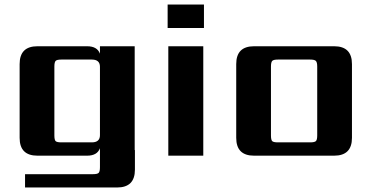

<svg xmlns="http://www.w3.org/2000/svg" viewBox="-20 -690 1647 851"><path d="M252 -59H387Q423 -59 423 -91V-394Q423 -426 387 -426H252Q232 -426 226.5 -420Q221 -414 221 -395V-90Q221 -70 226.5 -64.5Q232 -59 252 -59ZM577 -25H578V62Q578 141 499 141H91V82H392Q412 82 417.5 76Q423 70 423 51V-33Q411 0 366 0H146Q67 0 67 -79V-406Q67 -485 146 -485H366Q411 -485 423 -452V-485H577Z M881 0H726V-485H881ZM723 -566V-670H884V-566Z M1386 -90V-395Q1386 -414 1380 -420Q1374 -426 1355 -426H1212Q1192 -426 1186.5 -420Q1181 -414 1181 -395V-90Q1181 -70 1186.5 -64.5Q1192 -59 1212 -59H1355Q1374 -59 1380 -64.5Q1386 -70 1386 -90ZM1106 -485H1461Q1540 -485 1540 -406V-79Q1540 0 1461 0H1106Q1027 0 1027 -79V-406Q1027 -485 1106 -485Z"/></svg>

Font: Sarpanch
Style: Bold
Weight: 700
Designer: Manushi Parikh (Devanagari and Latin), Jyotish Sonowal (Devanagari)
Foundry: Indian Type Foundry
Version: Version 2.004;PS 1.0;hotconv 1.0.78;makeotf.lib2.5.61930; tt